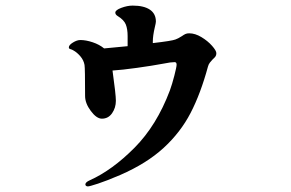

<svg xmlns="http://www.w3.org/2000/svg" viewBox="-20 -632 1040 686"><path d="M753 -442Q753 -435 750 -430.5Q747 -426 740 -420Q735 -415 730 -408.5Q725 -402 723 -394Q697 -298 661 -228.5Q625 -159 564.5 -103.5Q504 -48 410 -7Q361 14 330.5 24Q300 34 294 34Q290 34 287.5 32Q285 30 285 27Q285 19 301 12Q381 -24 460.5 -104Q540 -184 587 -309Q595 -331 603 -362Q611 -393 611 -401Q611 -410 604 -410Q590 -410 566 -405Q523 -397 469 -389.5Q415 -382 382 -380Q394 -294 394 -272Q394 -247 380.5 -227.5Q367 -208 344 -208Q325 -208 304.5 -235.5Q284 -263 284 -289Q284 -388 282 -400Q279 -417 267 -431Q255 -445 242 -452Q237 -455 233 -456Q229 -457 227.5 -458.5Q226 -460 226 -463Q226 -471 240.5 -480Q255 -489 267 -489Q287 -489 311 -481Q335 -473 352 -459L436 -467V-503Q436 -528 429.5 -544.5Q423 -561 400 -575Q392 -580 392 -587Q392 -596 413.5 -604Q435 -612 454 -612Q494 -612 515.5 -597.5Q537 -583 537 -555Q537 -550 533 -534Q526 -504 526 -483V-478Q595 -486 607 -491Q616 -494 630 -503Q637 -508 642.5 -510.5Q648 -513 656 -513Q677 -513 699.5 -499.5Q722 -486 737.5 -468.5Q753 -451 753 -442Z"/></svg>

Font: Shippori Antique
Style: Regular
Weight: 400
Designer: FONTDASU
Foundry: FONTDASU / Google Inc. / but / Adobe
Version: Version 2.001